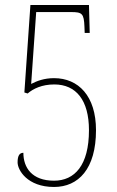

<svg xmlns="http://www.w3.org/2000/svg" viewBox="-20 -734 465 764"><path d="M195 10C292 10 362 -62 362 -216C362 -352 292 -423 195 -423C156 -423 127 -412 104 -400L124 -686H263C307 -686 314 -680 316 -628L317 -603H337L334 -714H101L77 -366L90 -362C112 -381 147 -398 196 -398C283 -398 334 -335 334 -216C334 -76 277 -15 195 -15C107 -15 73 -67 73 -126C58 -126 50 -115 50 -88C50 -57 89 10 195 10Z"/></svg>

Font: Noto Serif Hebrew ExtraCondensed Thin
Style: Regular
Weight: 100
Width: 2
Designer: Monotype Design Team
Foundry: Monotype Imaging Inc.
Version: Version 2.004